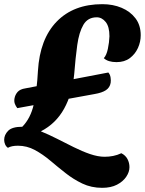

<svg xmlns="http://www.w3.org/2000/svg" viewBox="-66 -702 695 921"><path d="M424 199Q372 199 329 178.5Q286 158 248 128Q210 98 174.5 68Q139 38 101 17.5Q63 -3 20 -3Q-11 -3 -28 7Q-37 1 -41.5 -9.5Q-46 -20 -46 -31Q-46 -55 -27 -74.5Q-8 -94 41 -94Q81 -135 96 -201.5Q111 -268 116 -362Q125 -515 206 -598.5Q287 -682 425 -682Q476 -682 517.5 -664.5Q559 -647 584 -614Q609 -581 609 -533Q609 -501 595.5 -471.5Q582 -442 556.5 -423Q531 -404 493 -404Q452 -404 432 -423Q445 -437 451.5 -468Q458 -499 459 -528Q459 -574 441 -596.5Q423 -619 398 -619Q355 -619 334 -583Q313 -547 304.5 -485.5Q296 -424 290 -347Q281 -252 241.5 -180.5Q202 -109 130 -72Q167 -57 207.5 -36.5Q248 -16 288 4Q328 24 366 37Q404 50 436 50Q457 50 477 46Q497 42 516 33Q536 43 545.5 61Q555 79 555 100Q555 123 539.5 146Q524 169 495 184Q466 199 424 199ZM17.1 -183.3Q9.5 -192.7 5.3 -204Q1.1 -215.4 3.4 -229.2Q6.3 -246.9 18.2 -260.7Q30.1 -274.4 56.1 -278.2L453.7 -354.2Q462.3 -344.7 464.4 -330.2Q466.6 -315.6 464.8 -304.8Q461 -282.1 442.2 -269.5Q423.4 -256.9 387 -250.8Z"/></svg>

Font: Sansita Swashed
Style: Bold
Weight: 700
Designer: Pablo Cosgaya
Foundry: Omnibus-Type
Version: Version 1.003; ttfautohint (v1.8.3)